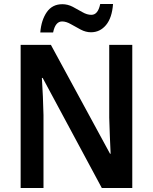

<svg xmlns="http://www.w3.org/2000/svg" viewBox="-20 -938 763 958"><path d="M640 0H488L193 -549H189Q192 -503 194 -455.5Q196 -408 197 -364V0H83V-714H234L529 -171H532Q530 -214 528 -261.5Q526 -309 525 -351V-714H640ZM181 -776Q186 -838 213.5 -877.5Q241 -917 291 -917Q318 -917 343 -904Q368 -891 391 -877.5Q414 -864 436 -864Q469 -864 480 -918H544Q539 -849 509 -813Q479 -777 434 -777Q408 -777 382.5 -790.5Q357 -804 333.5 -817.5Q310 -831 290 -831Q256 -831 245 -776Z"/></svg>

Font: Noto Sans Devanagari SemiCondensed SemiBold
Style: Regular
Weight: 600
Width: 4
Designer: Jelle Bosma - Monotype Design Team
Foundry: Monotype Imaging Inc.
Version: Version 2.004; ttfautohint (v1.8.4.7-5d5b)